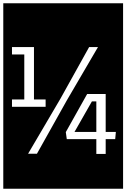

<svg xmlns="http://www.w3.org/2000/svg" viewBox="-32 -937 770 1170"><path d="M511 -650 337 -337 139 0H193L375 -325L565 -650ZM555 1H612V-89H670L674 -133H612V-364H499L369 -132L375 -89H555ZM528 -319H555V-133H422ZM41 -605H116V-331H41V-286H246V-331H175V-650H41ZM-12 -917H718V213H-12Z"/></svg>

Font: Zilla Slab Regular Highlight
Style: Regular
Weight: 410
Designer: Typotheque Type Foundry
Foundry: Typotheque type foundry
Version: Version 1.0; 2017